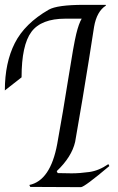

<svg xmlns="http://www.w3.org/2000/svg" viewBox="-25 -771 486 792"><path d="M309 1 100 0 96 -8Q183 -26 211 -177Q235 -309 257 -448.5Q279 -588 289.5 -631Q300 -674 312 -694H245Q145 -694 104.5 -639.5Q64 -585 64 -452L-5 -398Q-5 -512 36 -593Q77 -674 176 -731Q211 -751 321 -751H411L412 -748Q374 -724 363 -660Q356 -619 342 -526Q318 -374 285 -186Q271 -124 209 -65L213 -57Q237 -56 270.5 -56Q304 -56 343.5 -61.5Q383 -67 422 -94L426 -86Q324 0 309 1Z"/></svg>

Font: Felipa
Style: Regular
Weight: 400
Designer: Javier Alcaraz
Foundry: Fontstage
Version: Version 1.001